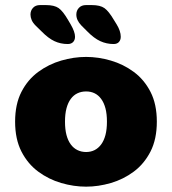

<svg xmlns="http://www.w3.org/2000/svg" viewBox="-20 -706 659 737"><path d="M310.5 10.5Q263 10.5 215 -3.5Q167 -17.5 126.8 -47.2Q86.5 -77 62.2 -124.5Q38 -172 38 -239Q38 -306 62.2 -353.2Q86.5 -400.5 126.8 -430Q167 -459.5 215 -473.5Q263 -487.5 310.5 -487.5Q357.5 -487.5 405.5 -473.5Q453.5 -459.5 493.5 -430Q533.5 -400.5 557.8 -353.2Q582 -306 582 -239Q582 -172 557.8 -124.5Q533.5 -77 493.5 -47.2Q453.5 -17.5 405.5 -3.5Q357.5 10.5 310.5 10.5ZM310.5 -122.5Q328.5 -122.5 343 -129.8Q357.5 -137 368.2 -151.5Q379 -166 384.8 -187.8Q390.5 -209.5 390.5 -239Q390.5 -268.5 384.8 -290.2Q379 -312 368.2 -326.5Q357.5 -341 343 -348Q328.5 -355 310.5 -355Q292.5 -355 277.5 -348Q262.5 -341 251.8 -326.5Q241 -312 235.2 -290.2Q229.5 -268.5 229.5 -239Q229.5 -209.5 235.2 -187.8Q241 -166 251.8 -151.5Q262.5 -137 277.5 -129.8Q292.5 -122.5 310.5 -122.5ZM240 -537Q212.5 -537 189 -548Q165.5 -559 140 -585L116.5 -608Q106 -618.5 101.5 -629.2Q97 -640 97 -650Q97 -665.5 106.8 -676Q116.5 -686.5 133.5 -686.5H156.5Q188.5 -686.5 205 -675Q221.5 -663.5 241.5 -629L251.5 -612Q268 -583.5 268 -565Q268 -552.5 260.8 -544.8Q253.5 -537 240 -537ZM416 -537Q389 -537 365 -548Q341 -559 315.5 -585L292.5 -608Q273 -628 273 -650Q273 -665.5 283 -676Q293 -686.5 310 -686.5H332.5Q364.5 -686.5 381 -674.8Q397.5 -663 417.5 -629L428 -612Q443.5 -586.5 443.5 -565Q443.5 -552.5 436.5 -544.8Q429.5 -537 416 -537Z"/></svg>

Font: Sono Monospace ExtraBold
Style: Regular
Weight: 800
Version: Version 2.112